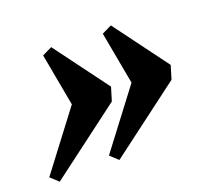

<svg xmlns="http://www.w3.org/2000/svg" viewBox="-106 -542 712 647"><g transform="rotate(-20 250.0 -218.0)"><path d="M263.5 -194 6 0 -22 -26 133.5 -231 99 -419 134 -436 278 -242ZM477.5 -194 220 0 192 -26 347.5 -231 313 -419 348 -436 492 -242Z"/></g></svg>

Font: Newsreader 16pt ExtraBold
Style: Italic
Weight: 800
Italic angle: -17°
Designer: Hugues Gentile
Foundry: Production Type
Version: Version 1.003; ttfautohint (v1.8.3)